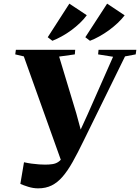

<svg xmlns="http://www.w3.org/2000/svg" viewBox="-20 -1016 767 1052"><path d="M189 16Q162 16 134.8 7.5Q107.5 -1 91.5 -8.5L111.5 -127Q131 -122.5 153 -119.5Q175 -116.5 194.8 -115.2Q214.5 -114 227 -114Q250 -114 267.8 -116.8Q285.5 -119.5 299 -128.5Q312.5 -137.5 324.8 -155.5Q337 -173.5 349.5 -204.5L325 -107.5L110.5 -707L63.5 -718L67 -743H392L390 -718L304 -706L398 -395L433 -266L386.5 -228.5L459.5 -388L599.5 -705L517.5 -718L520 -743H727L723.5 -718L665 -707L437 -242.5Q405.5 -177.5 378.2 -129Q351 -80.5 323.2 -48.2Q295.5 -16 263.2 0Q231 16 189 16ZM241.5 -812 360 -996 455.5 -932.5Q440 -911 418 -890Q396 -869 370.5 -850.2Q345 -831.5 318.2 -816.8Q291.5 -802 267 -792.5ZM447.5 -812 567 -996 663 -932Q647 -911 624.8 -890Q602.5 -869 576.8 -850.2Q551 -831.5 524.5 -816.8Q498 -802 473 -792.5Z"/></svg>

Font: Merriweather 120pt Black
Style: Italic
Weight: 900
Italic angle: -7.8°
Version: Version 2.101